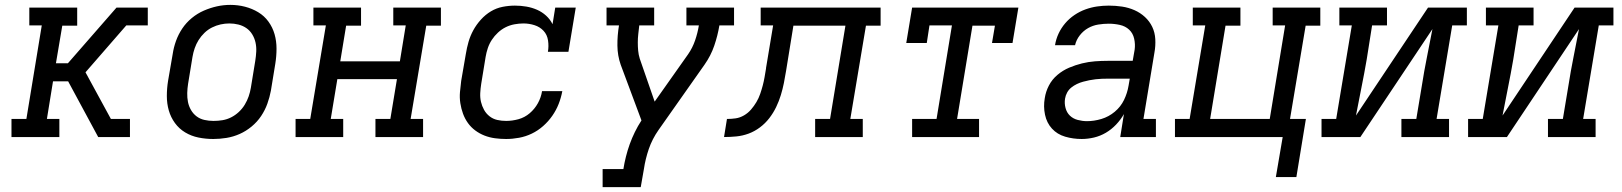

<svg xmlns="http://www.w3.org/2000/svg" viewBox="-20 -561 6640 786"><path d="M27 0V-74H88L151 -457H100V-530H296V-456H235L209 -302H258L457 -530H585V-457H497L330 -265L434 -74H512V0H382L259 -228H197L172 -74H223V0Z M853 8Q822 8 792.5 2Q763 -4 738 -19Q713 -34 696 -57.5Q679 -81 671 -109Q663 -137 663 -168Q663 -199 668 -230L687 -340Q691 -367 700.5 -393.5Q710 -420 726 -444Q742 -468 765 -487Q788 -506 814.5 -517.5Q841 -529 868 -535Q895 -541 923 -541Q954 -541 983 -533.5Q1012 -526 1037 -511Q1062 -496 1079 -472.5Q1096 -449 1104 -421Q1112 -393 1112 -362Q1112 -331 1107 -300L1089 -190Q1084 -163 1074.5 -136.5Q1065 -110 1049 -86Q1033 -62 1010 -43Q987 -24 961 -12.5Q935 -1 907.5 3.5Q880 8 853 8ZM854 -66Q873 -66 891 -69Q909 -72 926 -80.5Q943 -89 957.5 -102.5Q972 -116 982 -132.5Q992 -149 998 -166.5Q1004 -184 1007 -202L1025 -312Q1028 -331 1029 -350Q1030 -369 1026 -387Q1022 -405 1012.5 -420.5Q1003 -436 988.5 -446Q974 -456 956 -460.5Q938 -465 919 -465Q901 -465 883 -461Q865 -457 848 -448.5Q831 -440 817 -426.5Q803 -413 793 -397Q783 -381 777 -363.5Q771 -346 768 -328L750 -218Q747 -199 746.5 -180Q746 -161 749.5 -143.5Q753 -126 762 -110.5Q771 -95 785 -84.5Q799 -74 817 -70Q835 -66 854 -66Z M1190 0V-74H1250L1314 -457H1263V-530H1458V-456H1397L1373 -310H1617L1641 -457H1590V-530H1785V-456H1725L1661 -74H1712V0H1517V-74H1578L1605 -237H1361L1334 -74H1385V0Z M2052 8Q2029 8 2006.5 5Q1984 2 1963.5 -6Q1943 -14 1925.5 -27Q1908 -40 1895.5 -57.5Q1883 -75 1875.5 -95.5Q1868 -116 1864.5 -138.5Q1861 -161 1863 -184Q1865 -207 1868 -230L1887 -340Q1891 -365 1898 -389.5Q1905 -414 1917.5 -437Q1930 -460 1948.5 -480.5Q1967 -501 1989.5 -514.5Q2012 -528 2037.5 -533Q2063 -538 2088 -538Q2112 -538 2135 -534Q2158 -530 2178.5 -521Q2199 -512 2215.5 -497Q2232 -482 2242 -462L2253 -530H2337L2307 -349H2223Q2227 -372 2223.5 -395.5Q2220 -419 2205 -435Q2190 -451 2168 -458Q2146 -465 2123 -465Q2105 -465 2086 -461.5Q2067 -458 2050 -449.5Q2033 -441 2018.5 -427.5Q2004 -414 1993.5 -398Q1983 -382 1977 -364Q1971 -346 1968 -328L1950 -218Q1947 -199 1946 -180Q1945 -161 1949 -144Q1953 -127 1961.5 -111.5Q1970 -96 1984 -85Q1998 -74 2015.5 -70Q2033 -66 2052 -66Q2077 -66 2102.5 -73Q2128 -80 2148.5 -97.5Q2169 -115 2182 -138.5Q2195 -162 2199 -188H2282Q2277 -161 2267 -135.5Q2257 -110 2241 -87Q2225 -64 2203.5 -45Q2182 -26 2157 -14Q2132 -2 2105 3Q2078 8 2052 8Z M2447 205V131H2532Q2536 106 2542.5 80Q2549 54 2558 29Q2567 4 2579 -20.5Q2591 -45 2606 -68L2521 -296Q2508 -333 2507.5 -374Q2507 -415 2514 -457H2463V-530H2658V-457H2597Q2595 -439 2593 -422Q2591 -405 2591 -387.5Q2591 -370 2592.5 -353.5Q2594 -337 2599 -321L2660 -145L2797 -339Q2815 -365 2825.5 -395.5Q2836 -426 2841 -457H2790V-530H2985V-457H2925Q2918 -415 2904 -374Q2890 -333 2864 -296L2676 -29Q2650 8 2636 49Q2622 90 2616 131L2603 205Z M2944 0 2956 -74Q2974 -74 2991.5 -76.5Q3009 -79 3025.5 -88.5Q3042 -98 3054.5 -112.5Q3067 -127 3076.5 -143Q3086 -159 3092 -176.5Q3098 -194 3102.5 -211Q3107 -228 3110 -245.5Q3113 -263 3116 -281V-283Q3116 -283 3116 -283Q3116 -283 3116 -283L3145 -457H3094V-530H3585V-456H3525L3461 -74H3512V0H3317V-74H3378L3441 -456H3228L3198 -271Q3194 -246 3189 -221Q3184 -196 3176.5 -171.5Q3169 -147 3157.5 -123Q3146 -99 3129.5 -77.5Q3113 -56 3091 -39.5Q3069 -23 3044.5 -14Q3020 -5 2994.5 -2.5Q2969 0 2944 0Z M3714 0V-74H3814L3877 -457H3785L3774 -385H3690L3714 -530H4149L4125 -385H4041L4053 -456H3961L3898 -74H3988V0Z M4408 8Q4373 8 4340.5 -1.5Q4308 -11 4286.5 -34.5Q4265 -58 4258 -91.5Q4251 -125 4257 -159Q4261 -186 4274 -211Q4287 -236 4309 -254.5Q4331 -273 4357 -284Q4383 -295 4409.5 -301.5Q4436 -308 4462.5 -310Q4489 -312 4516 -312H4617L4625 -358Q4628 -380 4623 -402.5Q4618 -425 4602.5 -439.5Q4587 -454 4564.5 -459Q4542 -464 4519 -464Q4498 -464 4476 -460.5Q4454 -457 4434.5 -446Q4415 -435 4400.5 -416.5Q4386 -398 4381 -376H4299Q4303 -401 4313.5 -423.5Q4324 -446 4340.5 -465.5Q4357 -485 4378.5 -499.5Q4400 -514 4423.5 -522.5Q4447 -531 4471 -534.5Q4495 -538 4519 -538Q4547 -538 4573.5 -534Q4600 -530 4624 -519.5Q4648 -509 4667 -491.5Q4686 -474 4697 -451Q4708 -428 4709.5 -400.5Q4711 -373 4706 -346L4661 -74H4712V0H4566L4581 -94Q4568 -71 4549 -51Q4530 -31 4507 -17.5Q4484 -4 4458.5 2Q4433 8 4408 8ZM4430 -65Q4459 -65 4489 -74Q4519 -83 4543.5 -103.5Q4568 -124 4581.5 -152Q4595 -180 4600 -210L4605 -239H4516Q4503 -239 4490.5 -238.5Q4478 -238 4465 -236.5Q4452 -235 4439.5 -232.5Q4427 -230 4414 -226.5Q4401 -223 4388.5 -217Q4376 -211 4365.5 -202.5Q4355 -194 4348.5 -182Q4342 -170 4340 -157Q4337 -138 4342 -119Q4347 -100 4360 -87.5Q4373 -75 4392 -70Q4411 -65 4430 -65Z M5287 164H5203L5231 0H4790V-74H4850L4914 -457H4863V-530H5058V-456H4997L4934 -74H5178L5241 -457H5190V-530H5385V-456H5325L5261 -74H5326Z M5390 0V-74H5450L5514 -457H5463V-530H5658V-457H5597L5575 -318Q5565 -260 5553.5 -203Q5542 -146 5531 -88L5826 -530H5985V-457H5925L5861 -74H5912V0H5717V-74H5778L5801 -212Q5810 -270 5821.5 -327Q5833 -384 5844 -442L5549 0Z M5990 0V-74H6050L6114 -457H6063V-530H6258V-457H6197L6175 -318Q6165 -260 6153.5 -203Q6142 -146 6131 -88L6426 -530H6585V-457H6525L6461 -74H6512V0H6317V-74H6378L6401 -212Q6410 -270 6421.5 -327Q6433 -384 6444 -442L6149 0Z"/></svg>

Font: Iosevka Curly Slab ExObl
Style: Regular
Weight: 400
Width: 7
Italic angle: -9°
Monospace: yes
Designer: Belleve Invis
Foundry: Belleve Invis
Version: Version 11.1.0; ttfautohint (v1.8.3)